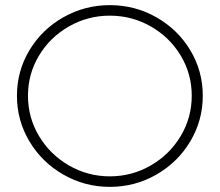

<svg xmlns="http://www.w3.org/2000/svg" viewBox="-20 -724 856 748"><path d="M770 -351Q770 -255 721.5 -173.5Q673 -92 589.5 -44Q506 4 408 4Q310 4 226.5 -44Q143 -92 94.5 -173.5Q46 -255 46 -351Q46 -447 94.5 -528Q143 -609 226.5 -656.5Q310 -704 408 -704Q506 -704 589.5 -656.5Q673 -609 721.5 -528Q770 -447 770 -351ZM89 -351Q89 -266 132 -194Q175 -122 248.5 -79.5Q322 -37 408 -37Q494 -37 567.5 -79.5Q641 -122 684 -194Q727 -266 727 -351Q727 -436 684 -507.5Q641 -579 567.5 -621Q494 -663 408 -663Q322 -663 248.5 -621Q175 -579 132 -507.5Q89 -436 89 -351Z"/></svg>

Font: TypoPRO Montserrat
Style: Regular
Weight: 275
Designer: Julieta Ulanovsky
Foundry: Julieta Ulanovsky
Version: Version 6.001